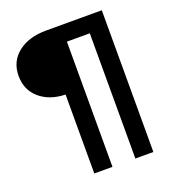

<svg xmlns="http://www.w3.org/2000/svg" viewBox="-149 -857 969 1072"><g transform="rotate(-20 335.0 -321.0)"><path d="M227 -369Q134 -371 75 -421.5Q16 -472 16 -556Q16 -641 79.5 -691.5Q143 -742 248 -742H578V100H471V-644H335V100H227Z"/></g></svg>

Font: Belfius21
Style: Bold
Weight: 700
Designer: Montserrat's base design by Julieta Ulanovsky, modified by Coast SPRL for Belfius Bank NV.
Foundry: Montserrat's base design by Julieta Ulanovsky, modified by Coast SPRL for Belfius Bank NV.
Version: Version 2.000;FEAKit 1.0